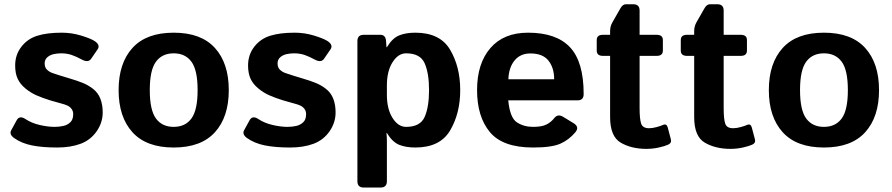

<svg xmlns="http://www.w3.org/2000/svg" viewBox="-20 -674 4134 890"><path d="M45.4 -34.2Q21.5 -51.3 32.2 -70.8L57.1 -116.2Q70.3 -140.6 98.1 -122.1Q126 -103.5 163.8 -94.7Q201.7 -85.9 232.9 -85.9Q254.9 -85.9 273.9 -90.3Q293 -94.7 306.2 -107.4Q319.3 -120.1 319.3 -144.5Q319.3 -159.2 311.5 -169.4Q303.7 -179.7 291.5 -185.1Q279.3 -190.4 265.6 -193.8Q247.6 -198.2 213.6 -208.5Q179.7 -218.8 148.4 -232.4Q122.6 -243.7 97.9 -263.9Q73.2 -284.2 61.8 -309.1Q50.3 -334 50.3 -370.6Q50.3 -419.9 78.9 -457Q107.4 -494.1 152.8 -508.3Q198.2 -522.5 266.1 -522.5Q312 -522.5 355.5 -509.3Q398.9 -496.1 417.5 -484.4Q446.8 -465.8 432.1 -444.8L402.3 -401.4Q388.7 -381.8 358.4 -398.4Q335.4 -411.1 313.2 -418.9Q291 -426.8 263.7 -426.8Q245.1 -426.8 228 -422.9Q210.9 -418.9 199 -408.2Q187 -397.5 187 -379.9Q187 -361.3 198 -350.8Q209 -340.3 223.4 -335.4Q237.8 -330.6 251 -326.2Q278.3 -317.4 306.2 -309.3Q334 -301.3 362.8 -290Q387.7 -280.3 411.1 -262.2Q434.6 -244.1 445.3 -216.3Q456.1 -188.5 456.1 -152.8Q456.1 -105.5 427.7 -64.9Q399.4 -24.4 353 -7.3Q306.6 9.8 245.1 9.8Q176.3 9.8 127.9 0Q79.6 -9.8 45.4 -34.2Z M529.8 -256.3Q529.8 -380.9 594 -451.7Q658.2 -522.5 785.2 -522.5Q912.1 -522.5 976.3 -451.7Q1040.5 -380.9 1040.5 -256.3Q1040.5 -131.8 976.3 -61Q912.1 9.8 785.2 9.8Q658.2 9.8 594 -61Q529.8 -131.8 529.8 -256.3ZM674.3 -256.3Q674.3 -163.6 702.9 -124.8Q731.4 -85.9 785.2 -85.9Q838.9 -85.9 867.4 -124.8Q896 -163.6 896 -256.3Q896 -349.1 867.4 -387.9Q838.9 -426.8 785.2 -426.8Q731.4 -426.8 702.9 -387.9Q674.3 -349.1 674.3 -256.3Z M1125 -34.2Q1101.1 -51.3 1111.8 -70.8L1136.7 -116.2Q1149.9 -140.6 1177.7 -122.1Q1205.6 -103.5 1243.4 -94.7Q1281.2 -85.9 1312.5 -85.9Q1334.5 -85.9 1353.5 -90.3Q1372.6 -94.7 1385.7 -107.4Q1398.9 -120.1 1398.9 -144.5Q1398.9 -159.2 1391.1 -169.4Q1383.3 -179.7 1371.1 -185.1Q1358.9 -190.4 1345.2 -193.8Q1327.1 -198.2 1293.2 -208.5Q1259.3 -218.8 1228 -232.4Q1202.1 -243.7 1177.5 -263.9Q1152.8 -284.2 1141.4 -309.1Q1129.9 -334 1129.9 -370.6Q1129.9 -419.9 1158.4 -457Q1187 -494.1 1232.4 -508.3Q1277.8 -522.5 1345.7 -522.5Q1391.6 -522.5 1435.1 -509.3Q1478.5 -496.1 1497.1 -484.4Q1526.4 -465.8 1511.7 -444.8L1481.9 -401.4Q1468.3 -381.8 1438 -398.4Q1415 -411.1 1392.8 -418.9Q1370.6 -426.8 1343.3 -426.8Q1324.7 -426.8 1307.6 -422.9Q1290.5 -418.9 1278.6 -408.2Q1266.6 -397.5 1266.6 -379.9Q1266.6 -361.3 1277.6 -350.8Q1288.6 -340.3 1303 -335.4Q1317.4 -330.6 1330.6 -326.2Q1357.9 -317.4 1385.7 -309.3Q1413.6 -301.3 1442.4 -290Q1467.3 -280.3 1490.7 -262.2Q1514.2 -244.1 1524.9 -216.3Q1535.6 -188.5 1535.6 -152.8Q1535.6 -105.5 1507.3 -64.9Q1479 -24.4 1432.6 -7.3Q1386.2 9.8 1324.7 9.8Q1255.9 9.8 1207.5 0Q1159.2 -9.8 1125 -34.2Z M1666 195.3Q1636.7 195.3 1636.7 166V-483.4Q1636.7 -512.7 1666 -512.7H1743.2Q1767.6 -512.7 1769.5 -483.4L1771.5 -455.1H1773.4Q1798.8 -497.1 1830.1 -509.8Q1861.3 -522.5 1905.3 -522.5Q2020 -522.5 2066.7 -443.1Q2113.3 -363.8 2113.3 -256.3Q2113.3 -148.9 2066.7 -69.6Q2020 9.8 1905.3 9.8Q1861.3 9.8 1830.1 -2.9Q1798.8 -15.6 1773.4 -57.6H1771.5Q1773.4 -38.1 1773.4 -18.6V166Q1773.4 195.3 1744.1 195.3ZM1773.4 -234.4Q1773.4 -168.5 1799.6 -127.2Q1825.7 -85.9 1862.3 -85.9Q1928.2 -85.9 1948.5 -132.1Q1968.8 -178.2 1968.8 -256.3Q1968.8 -334.5 1948.5 -380.6Q1928.2 -426.8 1862.3 -426.8Q1825.7 -426.8 1799.6 -385.5Q1773.4 -344.2 1773.4 -278.3Z M2191.4 -256.3Q2191.4 -379.9 2253.2 -451.2Q2314.9 -522.5 2427.7 -522.5Q2558.6 -522.5 2622.1 -455.1Q2685.5 -387.7 2685.5 -238.3Q2685.5 -209 2658.2 -209H2335.9Q2343.8 -127.9 2376 -106.9Q2408.2 -85.9 2450.7 -85.9Q2491.2 -85.9 2512.7 -96.7Q2534.2 -107.4 2548.8 -126Q2565.4 -147.5 2589.8 -132.8L2638.7 -103Q2667.5 -85.4 2647 -61Q2617.2 -25.4 2577.1 -7.8Q2537.1 9.8 2450.7 9.8Q2310.5 9.8 2251 -61.5Q2191.4 -132.8 2191.4 -256.3ZM2336.4 -306.6H2548.8Q2548.8 -359.4 2522.5 -392.8Q2496.1 -426.3 2438.5 -426.3Q2392.6 -426.3 2365.7 -394.3Q2338.9 -362.3 2336.4 -306.6Z M2774.9 -415Q2746.1 -415 2746.1 -439.5V-488.3Q2746.1 -512.7 2774.9 -512.7H2808.1V-529.8Q2808.1 -551.8 2818.4 -569.8L2856 -635.7Q2866.7 -654.3 2881.3 -654.3H2915.5Q2944.8 -654.3 2944.8 -625V-512.7H3023.9Q3052.7 -512.7 3052.7 -488.3V-439.5Q3052.7 -415 3023.9 -415H2944.8V-172.9Q2944.8 -123 2951.9 -101.3Q2959 -79.6 2988.8 -79.6Q3003.9 -79.6 3022.9 -84.7Q3042 -89.8 3052.7 -94.7Q3069.8 -102.5 3075.2 -83.5L3089.8 -27.8Q3094.2 -11.2 3077.1 -3.4Q3061 3.9 3033 10Q3004.9 16.1 2976.6 16.1Q2906.7 16.1 2857.4 -12.7Q2808.1 -41.5 2808.1 -131.3V-415Z M3164.6 -415Q3135.7 -415 3135.7 -439.5V-488.3Q3135.7 -512.7 3164.6 -512.7H3197.8V-529.8Q3197.8 -551.8 3208 -569.8L3245.6 -635.7Q3256.3 -654.3 3271 -654.3H3305.2Q3334.5 -654.3 3334.5 -625V-512.7H3413.6Q3442.4 -512.7 3442.4 -488.3V-439.5Q3442.4 -415 3413.6 -415H3334.5V-172.9Q3334.5 -123 3341.6 -101.3Q3348.6 -79.6 3378.4 -79.6Q3393.6 -79.6 3412.6 -84.7Q3431.6 -89.8 3442.4 -94.7Q3459.5 -102.5 3464.8 -83.5L3479.5 -27.8Q3483.9 -11.2 3466.8 -3.4Q3450.7 3.9 3422.6 10Q3394.5 16.1 3366.2 16.1Q3296.4 16.1 3247.1 -12.7Q3197.8 -41.5 3197.8 -131.3V-415Z M3543.9 -256.3Q3543.9 -380.9 3608.2 -451.7Q3672.4 -522.5 3799.3 -522.5Q3926.3 -522.5 3990.5 -451.7Q4054.7 -380.9 4054.7 -256.3Q4054.7 -131.8 3990.5 -61Q3926.3 9.8 3799.3 9.8Q3672.4 9.8 3608.2 -61Q3543.9 -131.8 3543.9 -256.3ZM3688.5 -256.3Q3688.5 -163.6 3717 -124.8Q3745.6 -85.9 3799.3 -85.9Q3853 -85.9 3881.6 -124.8Q3910.2 -163.6 3910.2 -256.3Q3910.2 -349.1 3881.6 -387.9Q3853 -426.8 3799.3 -426.8Q3745.6 -426.8 3717 -387.9Q3688.5 -349.1 3688.5 -256.3Z"/></svg>

Font: Istok
Style: Bold
Weight: 700
Designer: Andrey V. Panov
Foundry: Andrey V. Panov
Version: Version 1.0.1